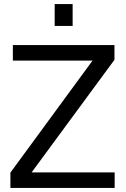

<svg xmlns="http://www.w3.org/2000/svg" viewBox="-20 -921 618 941"><path d="M31 0V-75L454 -652L467 -624H43V-700H541V-628L115 -49L102 -76H542V0ZM248 -794V-901H336V-794Z"/></svg>

Font: SUSE
Style: Regular
Weight: 400
Designer: Rene Bieder
Foundry: SUSE
Version: Version 1.000